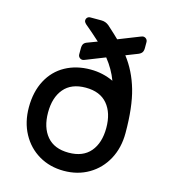

<svg xmlns="http://www.w3.org/2000/svg" viewBox="-107 -785 773 879"><g transform="rotate(15 279.5 -345.0)"><path d="M330 -542 239 -506Q232 -503 228 -503Q219 -503 213 -509Q207 -515 207 -524V-552Q207 -566 212 -573.5Q217 -581 229 -585L274 -602Q232 -640 210 -658Q193 -671 193 -680Q193 -689 198.5 -694.5Q204 -700 213 -700H265Q285 -700 301 -687Q341 -651 357 -635L458 -675Q466 -678 469 -678Q478 -678 484 -672Q490 -666 490 -657V-629Q490 -616 485 -608.5Q480 -601 468 -596L412 -574Q459 -513 482 -433Q505 -353 505 -230Q505 -160 475.5 -105.5Q446 -51 394 -20.5Q342 10 276 10Q210 10 158 -20.5Q106 -51 76.5 -105.5Q47 -160 47 -230Q47 -304 76 -358.5Q105 -413 157 -441.5Q209 -470 276 -470Q334 -470 385 -446Q366 -497 330 -542ZM276 -76Q344 -76 379 -117.5Q414 -159 414 -230Q414 -301 379 -342.5Q344 -384 276 -384Q208 -384 173 -342.5Q138 -301 138 -230Q138 -159 173 -117.5Q208 -76 276 -76Z"/></g></svg>

Font: Hezaedrus
Style: Regular
Weight: 400
Designer: Hubert & Fischer
Foundry: Hubert & Fischer
Version: Version 1.10;September 3, 2019;FontCreator 11.5.0.2425 64-bi